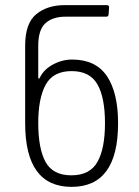

<svg xmlns="http://www.w3.org/2000/svg" viewBox="-20 -720 543 748"><path d="M232 -700H395Q405 -700 405 -692L403 -663Q402 -655 394 -655H235Q185 -655 157 -629.5Q129 -604 129 -542V-423Q129 -407 135 -417Q150 -449 186 -468.5Q222 -488 261 -488Q353 -488 396.5 -423.5Q440 -359 440 -240Q440 8 259 8Q78 8 78 -240V-542Q78 -629 121 -664.5Q164 -700 232 -700ZM258 -37Q330 -37 359.5 -89Q389 -141 389 -240Q389 -340 359.5 -391.5Q330 -443 259 -443Q187 -443 158 -390Q129 -337 129 -241Q129 -141 157.5 -89Q186 -37 258 -37Z"/></svg>

Font: Barlow GEO Light
Style: Regular
Weight: 300
Designer: Jeremy Tribby
Foundry: Tribby Type
Version: Version 1.408